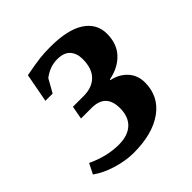

<svg xmlns="http://www.w3.org/2000/svg" viewBox="-160 -575 689 689"><g transform="rotate(-45 184.5 -230.5)"><path d="M261.2 -234.4Q298.3 -226.6 320.8 -201.7Q343.3 -176.8 343.3 -140.6Q343.3 -70.3 287.6 -30.3Q231.9 9.8 135.7 9.8Q96.7 9.8 52.7 -3.4Q8.8 -16.6 -22.5 -39.1L-2.9 -78.1Q59.1 -48.8 118.7 -48.8Q165 -48.8 189.9 -72Q214.8 -95.2 214.8 -138.7Q214.8 -211.4 143.1 -211.4H89.4L98.6 -261.7H152.8Q195.8 -261.7 220.2 -285.9Q244.6 -310.1 244.6 -358.4Q244.6 -387.2 228.8 -404.8Q212.9 -422.4 179.2 -422.4Q142.1 -422.4 108.9 -397L80.6 -346.7H43.9L64.5 -456.1Q115.7 -465.8 139.6 -468.5Q163.6 -471.2 191.9 -471.2Q281.2 -471.2 325.9 -441.7Q370.6 -412.1 370.6 -360.4Q370.6 -310.1 341.3 -278.6Q312 -247.1 261.7 -237.3Z"/></g></svg>

Font: Liberation Serif
Style: Bold Italic
Weight: 700
Italic angle: -16.333°
Designer: Steve Matteson
Foundry: Ascender Corporation
Version: Version 2.1.5